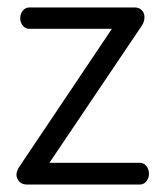

<svg xmlns="http://www.w3.org/2000/svg" viewBox="-20 -493 441 513"><path d="M112 -58H354Q364 -58 371 -49.5Q378 -41 378 -28Q378 -17 371 -8.5Q364 0 354 0H51Q39 0 31.5 -8Q24 -16 24 -26Q24 -37 34 -51L279 -416H58Q48 -416 41 -424.5Q34 -433 34 -444Q34 -456 41 -464.5Q48 -473 58 -473H341Q351 -473 358.5 -466Q366 -459 366 -447Q366 -434 358 -423Z"/></svg>

Font: Dosis
Style: Regular
Weight: 400
Designer: Edgar Tolentino, Pablo Impallari, Igino Marini
Foundry: Edgar Tolentino, Pablo Impallari, Igino Marini
Version: Version 1.007